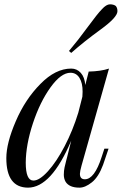

<svg xmlns="http://www.w3.org/2000/svg" viewBox="-20 -840 563 874"><path d="M97.2 -99.6Q97.2 -18.1 131.8 -18.1Q159.2 -17.6 198.2 -60.5Q237.3 -103.5 274.4 -174.8Q311.5 -246.1 336.4 -327.1L355 -399.9Q356 -415.5 356 -421.9Q356.4 -461.9 341.8 -485.4Q327.1 -508.8 300.8 -508.8Q257.8 -508.8 210 -442.4Q162.1 -376 129.9 -278.8Q97.7 -181.2 97.2 -99.6ZM107.4 14.2Q8.8 13.7 8.8 -120.1Q8.8 -188.5 51.8 -288.1Q94.7 -388.2 164.1 -458Q232.4 -527.8 304.2 -527.8Q330.1 -527.8 347.7 -508.3Q365.2 -488.8 368.2 -453.1L383.8 -514.2Q439.5 -515.6 476.1 -527.8L351.1 -85.9Q343.8 -59.6 343.8 -48.8Q343.8 -23.9 366.2 -23.9Q410.2 -23.9 442.9 -126L455.1 -163.1H474.1L449.2 -89.8Q428.7 -34.2 397.9 -9.8Q367.2 14.6 341.3 14.2Q295.9 14.2 278.8 -12.2Q270.5 -26.9 270.5 -44.4Q270.5 -62.5 273.9 -78.1Q277.3 -93.8 281.2 -108.4Q285.2 -123 286.1 -127L304.2 -199.7Q213.4 14.2 107.4 14.2ZM506.8 -813Q514.6 -804.7 514.6 -789.1Q514.6 -761.2 438 -705.6Q361.3 -649.9 304.2 -599.1L293.9 -607.9Q335.4 -656.7 379.9 -717.8Q424.3 -778.3 443.8 -797.9Q463.9 -820.3 480.5 -820.3Q497.1 -820.3 506.8 -813Z"/></svg>

Font: PlayfairDisplay-Italic
Style: Italic
Weight: 400
Italic angle: -14°
Designer: Claus Eggers Sørensen
Foundry: Claus Eggers Sørensen
Version: Version 1.002;PS 001.002;hotconv 1.0.70;makeotf.lib2.5.58329